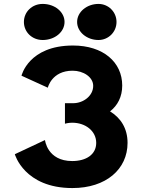

<svg xmlns="http://www.w3.org/2000/svg" viewBox="-20 -959 726 979"><path d="M197.7 -939C142.9 -939 101.9 -898 101.9 -847C101.9 -796 142.9 -755 197.7 -755C259.5 -755 309.1 -796 309.1 -847C309.1 -898 259.5 -939 197.7 -939ZM482.1 -939C422.8 -939 373.2 -898 373.2 -847C373.2 -796 422.8 -755 482.1 -755C533.1 -755 574.1 -796 574.1 -847C574.1 -898 533.1 -939 482.1 -939ZM223.8 -511.8C223.8 -511.8 243.3 -598.5 350.3 -598.5C404.8 -598.5 455.2 -566.2 455.2 -521.2C455.2 -470.2 404.8 -432.8 353.3 -432.8H311.2V-328.2C311.2 -328.2 327.6 -333.3 348.2 -333.3C416.1 -333.3 470.6 -290.8 470.6 -230.5C470.6 -171 419.2 -137.8 348.2 -137.8C220.7 -137.8 209.4 -244.9 209.4 -244.9L55.6 -172.7C55.6 -172.7 103.2 -0.1 349.2 -0.1C520.7 -0.1 630.4 -96.2 630.4 -230.5C630.4 -304.4 595.5 -358 541.1 -391.1C579.4 -420.9 603.2 -465.1 603.2 -522.9C603.2 -641.9 506.3 -726.9 352.3 -726.9C125.3 -726.9 89.6 -573 89.6 -573Z"/></svg>

Font: Hussar
Style: BdSuprExt
Weight: 700
Foundry: Cannot Into Space Fonts
Version: Version 2.00